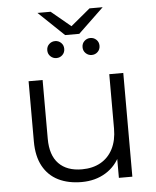

<svg xmlns="http://www.w3.org/2000/svg" viewBox="-58 -914 789 969"><g transform="rotate(-5 336.0 -430.0)"><path d="M316.5 4.7Q248.8 4.7 198.7 -20.1Q148.7 -44.9 121.2 -95.1Q93.7 -145.4 93.7 -220.5V-525.5H164.7V-227.9Q164.7 -144.3 206.2 -101.7Q247.7 -59.1 323.4 -59.1Q378.2 -59.1 418.4 -81.7Q458.6 -104.4 480.5 -147.3Q502.4 -190.3 502.4 -249.6V-525.5H573.4V0H505.2V-143.7L516.3 -117.5Q491.4 -60.1 438.9 -27.7Q386.3 4.7 316.5 4.7ZM422.9 -629.7Q405.5 -629.7 392.7 -641.9Q379.9 -654.2 379.9 -672.7Q379.9 -691.6 392.7 -703.6Q405.5 -715.7 422.9 -715.7Q440.7 -715.7 453.3 -703.6Q465.9 -691.6 465.9 -672.7Q465.9 -654.2 453.3 -641.9Q440.7 -629.7 422.9 -629.7ZM244.2 -629.7Q226.8 -629.7 214 -641.9Q201.2 -654.2 201.2 -672.7Q201.2 -691.6 214 -703.6Q226.8 -715.7 244.2 -715.7Q262 -715.7 274.6 -703.6Q287.2 -691.6 287.2 -672.7Q287.2 -654.2 274.6 -641.9Q262 -629.7 244.2 -629.7ZM297.7 -741.5 168.3 -865.1H235L361.5 -760.1H305.6L432.1 -865.1H498.7L369.4 -741.5Z"/></g></svg>

Font: Montserrat Thin
Style: Regular
Weight: 100
Designer: Julieta Ulanovsky
Foundry: Julieta Ulanovsky
Version: Version 9.000